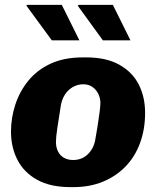

<svg xmlns="http://www.w3.org/2000/svg" viewBox="-20 -756 640 786"><path d="M268 10Q186 10 132 -20Q78 -50 51.5 -101.5Q25 -153 25 -217Q25 -273 42.5 -327Q60 -381 95.5 -425Q131 -469 186.5 -495Q242 -521 319 -521H334Q415 -521 468.5 -491Q522 -461 548 -410Q574 -359 574 -294Q574 -227 553.5 -171Q533 -115 494.5 -75Q456 -35 402 -12.5Q348 10 281 10ZM279 -101Q316 -101 340 -125Q364 -149 370 -184Q375 -210 379.5 -240Q384 -270 387.5 -295.5Q391 -321 391 -334Q391 -354 382.5 -371.5Q374 -389 358.5 -400Q343 -411 321 -411Q297 -411 277 -399Q257 -387 245 -367.5Q233 -348 229 -324Q221 -274 215 -234Q209 -194 209 -175Q209 -153 217.5 -136Q226 -119 242 -110Q258 -101 279 -101ZM401 -591 298 -733 303 -736H442L514 -591ZM192 -591 88 -733 90 -736H233L305 -591Z"/></svg>

Font: Chivo Mono Medium ExtraBold
Style: Italic
Weight: 800
Italic angle: -8.05°
Monospace: yes
Version: Version 1.008